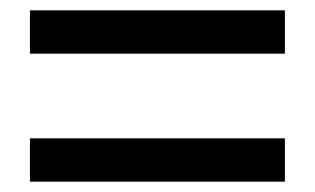

<svg xmlns="http://www.w3.org/2000/svg" viewBox="-20 -557 610 372"><path d="M38 -537H532V-453H38ZM532 -289V-205H38V-289Z"/></svg>

Font: Kinto Sans Med
Style: Regular
Weight: 500
Designer: Authors: Ryoko NISHIZUKA  (kana & ideographs); Paul D. Hunt (Latin, Greek & Cyrillic); Wenlong ZHANG  (bopomofo); Sandol
Foundry: Adobe Systems Incorporated, ookami Inc.
Version: Version 0.001